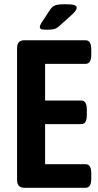

<svg xmlns="http://www.w3.org/2000/svg" viewBox="-20 -891 466 911"><path d="M96 0Q61 0 61 -37V-663Q61 -700 96 -700H386Q413 -700 413 -657V-631Q413 -588 386 -588H194V-414H366Q392 -414 392 -371V-345Q392 -302 366 -302H194V-112H386Q413 -112 413 -69V-43Q413 0 386 0ZM202 -750Q181 -750 175 -753Q169 -756 169 -762Q169 -771 179 -786L217 -844Q228 -861 243 -866Q258 -871 286 -871Q317 -871 330.5 -867.5Q344 -864 344 -854Q344 -848 338.5 -840Q333 -832 320 -820L262 -768Q249 -756 237 -753Q225 -750 202 -750Z"/></svg>

Font: Asap Condensed SemiBold
Style: Regular
Weight: 600
Width: 3
Designer: Pablo Cosgaya
Foundry: Omnibus-Type
Version: Version 3.001; ttfautohint (v1.8.4.7-5d5b)